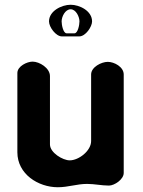

<svg xmlns="http://www.w3.org/2000/svg" viewBox="-20 -780 599 807"><path d="M117 -521C94 -521 53 -502 53 -473V-140C53 -48 141 7 223 7C267 7 303 -7 346 -7C377 -7 407 0 438 0C461 0 500 -26 500 -53V-467C500 -499 460 -520 433 -520C406 -520 363 -498 363 -467V-187C363 -146 311 -106 273 -106C244 -106 190 -138 190 -173V-460C190 -494 146 -521 117 -521ZM186 -690C186 -666 215 -627 240 -627H313C340 -627 367 -668 367 -690C367 -734 315 -760 277 -760C239 -760 186 -734 186 -690ZM239 -690C239 -710 254 -741 277 -741C299 -741 314 -710 314 -690C314 -675 307 -640 293 -640H260C246 -640 239 -675 239 -690Z"/></svg>

Font: Asimov Print
Style: Regular
Weight: 500
Designer: Google
Version: Version 2.000980: 2014